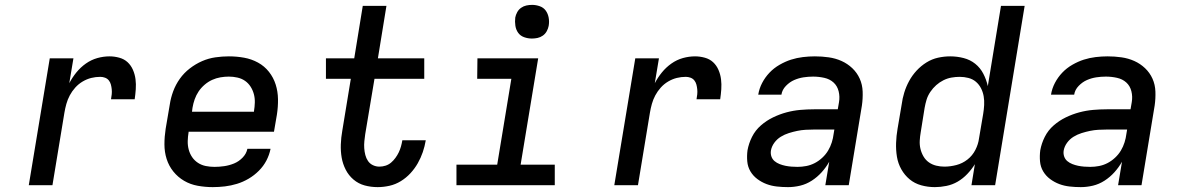

<svg xmlns="http://www.w3.org/2000/svg" viewBox="-20 -759 4840 787"><path d="M98 0 184 -520H281L264 -418Q276 -441 293 -462Q310 -483 332 -498.5Q354 -514 379 -521Q404 -528 429 -528Q449 -528 469 -522.5Q489 -517 503 -504Q517 -491 525 -472.5Q533 -454 535.5 -434Q538 -414 536.5 -393Q535 -372 532 -352H435Q437 -362 438 -372.5Q439 -383 438 -393Q437 -403 434.5 -412.5Q432 -422 426 -429.5Q420 -437 410.5 -440.5Q401 -444 391 -444Q372 -444 354 -439.5Q336 -435 319 -425Q302 -415 288.5 -400Q275 -385 266 -368Q257 -351 252 -333Q247 -315 244 -297L195 0Z M852 8Q821 8 790.5 2.5Q760 -3 734.5 -18Q709 -33 690.5 -56Q672 -79 663 -107.5Q654 -136 654 -167.5Q654 -199 659 -231L676 -331Q680 -358 690 -385Q700 -412 717 -436Q734 -460 758 -478.5Q782 -497 808.5 -508.5Q835 -520 863 -524Q891 -528 918 -528Q950 -528 980.5 -522.5Q1011 -517 1037.5 -502.5Q1064 -488 1082.5 -464.5Q1101 -441 1110 -412.5Q1119 -384 1119.5 -352.5Q1120 -321 1115 -289L1103 -219H753V-217Q750 -199 749.5 -181Q749 -163 753.5 -146Q758 -129 767.5 -115Q777 -101 791.5 -91.5Q806 -82 823.5 -78.5Q841 -75 859 -75Q879 -75 899.5 -78Q920 -81 939.5 -89Q959 -97 974.5 -113Q990 -129 994 -149H1089Q1084 -124 1072 -101Q1060 -78 1041 -59Q1022 -40 999 -26.5Q976 -13 951.5 -5.5Q927 2 902 5Q877 8 852 8ZM767 -301H1021V-303Q1024 -321 1024.5 -339Q1025 -357 1020.5 -373.5Q1016 -390 1007 -404Q998 -418 984.5 -427.5Q971 -437 953.5 -441Q936 -445 918 -445Q901 -445 883.5 -442Q866 -439 849.5 -431.5Q833 -424 818.5 -411.5Q804 -399 794 -384Q784 -369 778 -352Q772 -335 769 -317Z M1528 8Q1500 8 1474.5 1Q1449 -6 1429 -23Q1409 -40 1397 -63.5Q1385 -87 1380.5 -113Q1376 -139 1377 -167Q1378 -195 1383 -223L1418 -436H1316V-520H1432L1467 -735H1564L1529 -520H1719V-436H1515L1477 -209Q1475 -195 1473.5 -180.5Q1472 -166 1473 -151.5Q1474 -137 1477.5 -123.5Q1481 -110 1488.5 -99Q1496 -88 1508.5 -82Q1521 -76 1535 -76Q1548 -76 1560.5 -80Q1573 -84 1583 -92.5Q1593 -101 1601 -112Q1609 -123 1614.5 -134.5Q1620 -146 1623.5 -158.5Q1627 -171 1629 -183V-184H1725V-183Q1721 -159 1713 -135.5Q1705 -112 1692.5 -90Q1680 -68 1662.5 -49Q1645 -30 1623 -16.5Q1601 -3 1576.5 2.5Q1552 8 1528 8Z M2254 0H1851V-84H2018L2076 -436H1936L1937 -520H2186L2114 -84H2254ZM2160 -601Q2144 -601 2128.5 -606.5Q2113 -612 2104 -624.5Q2095 -637 2092.5 -653.5Q2090 -670 2092 -687Q2094 -698 2100 -709Q2106 -720 2116 -727Q2126 -734 2137.5 -736.5Q2149 -739 2161 -739Q2177 -739 2192.5 -733.5Q2208 -728 2217 -715.5Q2226 -703 2229 -686.5Q2232 -670 2229 -653Q2227 -642 2221 -631Q2215 -620 2205 -613Q2195 -606 2183.5 -603.5Q2172 -601 2160 -601Z M2498 0 2584 -520H2681L2664 -418Q2676 -441 2693 -462Q2710 -483 2732 -498.5Q2754 -514 2779 -521Q2804 -528 2829 -528Q2849 -528 2869 -522.5Q2889 -517 2903 -504Q2917 -491 2925 -472.5Q2933 -454 2935.5 -434Q2938 -414 2936.5 -393Q2935 -372 2932 -352H2835Q2837 -362 2838 -372.5Q2839 -383 2838 -393Q2837 -403 2834.5 -412.5Q2832 -422 2826 -429.5Q2820 -437 2810.5 -440.5Q2801 -444 2791 -444Q2772 -444 2754 -439.5Q2736 -435 2719 -425Q2702 -415 2688.5 -400Q2675 -385 2666 -368Q2657 -351 2652 -333Q2647 -315 2644 -297L2595 0Z M3210 8Q3187 8 3164.5 5.5Q3142 3 3122 -4.5Q3102 -12 3084.5 -25Q3067 -38 3056 -56.5Q3045 -75 3043 -97.5Q3041 -120 3044 -143Q3049 -171 3062.5 -198Q3076 -225 3099 -245Q3122 -265 3149 -278Q3176 -291 3204 -298.5Q3232 -306 3260.5 -308.5Q3289 -311 3317 -311H3414L3419 -340Q3423 -363 3417.5 -385Q3412 -407 3396.5 -421Q3381 -435 3358.5 -440Q3336 -445 3313 -445Q3293 -445 3273.5 -442Q3254 -439 3235.5 -431Q3217 -423 3201.5 -407Q3186 -391 3183 -371H3088Q3092 -396 3104 -419Q3116 -442 3134 -461Q3152 -480 3175.5 -493.5Q3199 -507 3222.5 -514.5Q3246 -522 3271 -525Q3296 -528 3320 -528Q3349 -528 3377 -524Q3405 -520 3429.5 -509Q3454 -498 3473.5 -479.5Q3493 -461 3504 -436.5Q3515 -412 3516 -383.5Q3517 -355 3513 -327L3459 0H3363L3379 -96Q3366 -73 3348 -53Q3330 -33 3307.5 -18.5Q3285 -4 3260 2Q3235 8 3210 8ZM3249 -75Q3267 -75 3285 -78.5Q3303 -82 3319.5 -90.5Q3336 -99 3350.5 -112.5Q3365 -126 3374.5 -142Q3384 -158 3389.5 -175.5Q3395 -193 3397 -210L3400 -228H3316Q3299 -228 3282 -227Q3265 -226 3248 -222.5Q3231 -219 3213.5 -213.5Q3196 -208 3180.5 -198.5Q3165 -189 3154 -174Q3143 -159 3140 -142Q3138 -129 3142 -117.5Q3146 -106 3155 -98.5Q3164 -91 3175.5 -86.5Q3187 -82 3199 -79.5Q3211 -77 3224 -76Q3237 -75 3249 -75Z M3812 8Q3783 8 3756 0.5Q3729 -7 3708.5 -24Q3688 -41 3674.5 -65Q3661 -89 3656.5 -116.5Q3652 -144 3653 -173Q3654 -202 3659 -231L3676 -331Q3679 -355 3686.5 -379.5Q3694 -404 3706.5 -427Q3719 -450 3737 -469.5Q3755 -489 3777.5 -503Q3800 -517 3825 -522.5Q3850 -528 3875 -528Q3903 -528 3930 -521Q3957 -514 3977.5 -497.5Q3998 -481 4010.5 -457Q4023 -433 4029 -406L4083 -735H4180L4059 0H3962L3976 -86Q3963 -65 3945 -46Q3927 -27 3905.5 -14.5Q3884 -2 3859.5 3Q3835 8 3812 8ZM3851 -76Q3875 -76 3900 -82.5Q3925 -89 3945.5 -105Q3966 -121 3978 -144.5Q3990 -168 3993 -192L4010 -292Q4013 -310 4014 -328.5Q4015 -347 4012 -364.5Q4009 -382 4001 -397.5Q3993 -413 3980 -424Q3967 -435 3949.5 -439.5Q3932 -444 3914 -444Q3897 -444 3880 -441Q3863 -438 3847 -430Q3831 -422 3817.5 -410Q3804 -398 3793.5 -382.5Q3783 -367 3778 -350.5Q3773 -334 3770 -317L3754 -217Q3751 -200 3750 -182.5Q3749 -165 3753 -148.5Q3757 -132 3765.5 -117.5Q3774 -103 3787.5 -93.5Q3801 -84 3817.5 -80Q3834 -76 3851 -76Z M4410 8Q4387 8 4364.5 5.5Q4342 3 4322 -4.5Q4302 -12 4284.5 -25Q4267 -38 4256 -56.5Q4245 -75 4243 -97.5Q4241 -120 4244 -143Q4249 -171 4262.5 -198Q4276 -225 4299 -245Q4322 -265 4349 -278Q4376 -291 4404 -298.5Q4432 -306 4460.5 -308.5Q4489 -311 4517 -311H4614L4619 -340Q4623 -363 4617.5 -385Q4612 -407 4596.5 -421Q4581 -435 4558.5 -440Q4536 -445 4513 -445Q4493 -445 4473.5 -442Q4454 -439 4435.5 -431Q4417 -423 4401.5 -407Q4386 -391 4383 -371H4288Q4292 -396 4304 -419Q4316 -442 4334 -461Q4352 -480 4375.5 -493.5Q4399 -507 4422.5 -514.5Q4446 -522 4471 -525Q4496 -528 4520 -528Q4549 -528 4577 -524Q4605 -520 4629.5 -509Q4654 -498 4673.5 -479.5Q4693 -461 4704 -436.5Q4715 -412 4716 -383.5Q4717 -355 4713 -327L4659 0H4563L4579 -96Q4566 -73 4548 -53Q4530 -33 4507.5 -18.5Q4485 -4 4460 2Q4435 8 4410 8ZM4449 -75Q4467 -75 4485 -78.5Q4503 -82 4519.5 -90.5Q4536 -99 4550.5 -112.5Q4565 -126 4574.5 -142Q4584 -158 4589.5 -175.5Q4595 -193 4597 -210L4600 -228H4516Q4499 -228 4482 -227Q4465 -226 4448 -222.5Q4431 -219 4413.5 -213.5Q4396 -208 4380.5 -198.5Q4365 -189 4354 -174Q4343 -159 4340 -142Q4338 -129 4342 -117.5Q4346 -106 4355 -98.5Q4364 -91 4375.5 -86.5Q4387 -82 4399 -79.5Q4411 -77 4424 -76Q4437 -75 4449 -75Z"/></svg>

Font: Iosevka Md Ex Obl
Style: Regular
Weight: 500
Width: 7
Italic angle: -9°
Monospace: yes
Designer: Belleve Invis
Foundry: Belleve Invis
Version: Version 32.5.0; ttfautohint (v1.8.4)